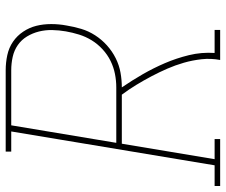

<svg xmlns="http://www.w3.org/2000/svg" viewBox="-96 -696 775 658"><g transform="rotate(-90 291.0 -367.5)"><path d="M-18 0V-19H53L169 -716H100V-735H379Q405 -735 430.5 -729.5Q456 -724 476.5 -710Q497 -696 511 -675Q525 -654 531 -630Q537 -606 537 -579Q537 -552 532 -526Q528 -501 520.5 -476Q513 -451 498.5 -428.5Q484 -406 464 -388Q444 -370 420 -358Q396 -346 370.5 -341.5Q345 -337 320 -337Q344 -302 365 -265.5Q386 -229 403 -189.5Q420 -150 430.5 -107Q441 -64 438 -19H517V0H414Q420 -32 416.5 -63.5Q413 -95 404.5 -124.5Q396 -154 384 -181.5Q372 -209 358 -235.5Q344 -262 328.5 -287.5Q313 -313 295 -337H127L74 -19H143V0ZM320 -356Q343 -356 366 -360.5Q389 -365 410.5 -375.5Q432 -386 450.5 -403Q469 -420 481.5 -440.5Q494 -461 501 -483.5Q508 -506 512 -529Q516 -552 516.5 -575.5Q517 -599 511.5 -621Q506 -643 494.5 -662Q483 -681 465 -693.5Q447 -706 424.5 -711Q402 -716 379 -716H190L130 -356Z"/></g></svg>

Font: Iosevka Curly Slab ThExObl
Style: Regular
Weight: 100
Width: 7
Italic angle: -9°
Monospace: yes
Designer: Belleve Invis
Foundry: Belleve Invis
Version: Version 11.1.0; ttfautohint (v1.8.3)